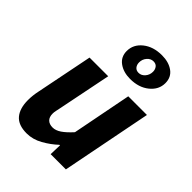

<svg xmlns="http://www.w3.org/2000/svg" viewBox="-225 -876 994 994"><g transform="rotate(45 272.0 -379.0)"><path d="M154.8 12Q93.8 12 65.8 -21Q37.7 -54 37.7 -115.4Q37.7 -132.4 39.7 -150Q41.7 -167.6 45.7 -186L107.7 -496H244.4L185.5 -203.4Q182.5 -188.6 180 -177.2Q177.5 -165.8 177.5 -155.9Q177.5 -130.5 190.8 -117.6Q204 -104.6 228.3 -104.6Q250.5 -104.6 274.1 -120.6Q297.8 -136.6 327.5 -169.4L391.2 -496H527.9L430.4 0H318.8L321 -66.6H317Q283.8 -35.3 241.6 -11.7Q199.4 12 154.8 12ZM334.2 -566.1Q285.1 -566.1 252.4 -589.9Q219.6 -613.7 219.6 -656Q219.6 -704.6 260.5 -737.3Q301.4 -769.9 364.5 -769.9Q414.4 -769.9 446.8 -746.5Q479.1 -723.1 479.1 -680Q479.1 -632.2 438.2 -599.2Q397.4 -566.1 334.2 -566.1ZM342.8 -619.4Q362.9 -619.4 377.5 -636.3Q392.1 -653.3 392.1 -676.4Q392.1 -692.7 383.1 -704.6Q374.1 -716.6 355.9 -716.6Q335.8 -716.6 321.2 -699.7Q306.6 -682.8 306.6 -659.7Q306.6 -642.6 316 -631Q325.4 -619.4 342.8 -619.4Z"/></g></svg>

Font: Source Sans 3
Style: Italic
Weight: 200
Italic angle: -11°
Designer: Paul D. Hunt
Foundry: Adobe
Version: Version 3.046;hotconv 1.0.118;makeotfexe 2.5.65603